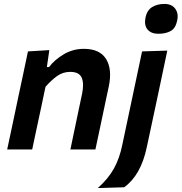

<svg xmlns="http://www.w3.org/2000/svg" viewBox="-20 -759 922 975"><path d="M16.5 0Q28 -54 38.8 -104.8Q49.5 -155.5 62.5 -217L73 -267Q84 -318.5 96.5 -377Q109 -435.5 122 -498L230.5 -504.5L218 -418.5H229Q256.5 -455 303.2 -483Q350 -511 406 -511Q487 -511 519 -458.8Q551 -406.5 532 -318Q527.5 -297 522 -271.5Q516.5 -246 510.5 -217Q497.5 -155.5 486.8 -104.8Q476 -54 464.5 0H337.5Q349 -54.5 359.2 -104Q369.5 -153.5 381.5 -210.5L397 -283.5Q407.5 -335 394.8 -364.5Q382 -394 336.5 -394Q299 -394 269 -372.2Q239 -350.5 211 -318L188.5 -211Q176 -153.5 165.5 -103.8Q155 -54 143.5 0ZM476.5 196Q529.5 149 558.5 96.8Q587.5 44.5 601.5 -25.5L642 -217L652.5 -266.5Q668 -339 679 -391.8Q690 -444.5 701.5 -498L829.5 -502Q818 -447 806.8 -393.8Q795.5 -340.5 780 -267Q763 -188 750.5 -129Q738 -70 725.5 -12Q695.5 131 610.5 192ZM784 -587.5Q747.5 -587.5 729.2 -609.2Q711 -631 719 -671Q727 -707.5 752.8 -723.2Q778.5 -739 815 -739Q852 -739 869.8 -714.8Q887.5 -690.5 880 -655.5Q872 -615.5 846.8 -601.5Q821.5 -587.5 784 -587.5Z"/></svg>

Font: Commissioner SemiBold
Style: Italic
Weight: 600
Italic angle: -12°
Designer: Kostas Bartsokas
Foundry: Kostas Bartsokas
Version: Version 1.000; ttfautohint (v1.8.3)